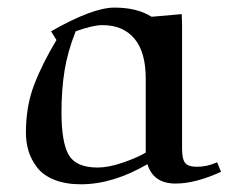

<svg xmlns="http://www.w3.org/2000/svg" viewBox="-20 -476 619 503"><path d="M47.9 -128.9Q47.9 -197.3 69.1 -252.9Q90.3 -308.6 127.9 -371.1L113.8 -394Q222.7 -456.1 279.8 -456.1Q339.4 -456.1 377 -432.1L456.1 -439L457 -411.1V-86.9Q457 -59.1 465.1 -49.1Q473.1 -39.1 496.1 -39.1Q522.9 -39.1 548.8 -50.8L559.1 -25.9Q491.7 4.9 439.9 4.9Q381.8 4.9 366.2 -45.9Q275.9 6.8 191.9 6.8Q151.9 6.8 122.6 -4.9Q93.3 -16.6 77.6 -36.9Q62 -57.1 54.9 -79.8Q47.9 -102.5 47.9 -128.9ZM141.1 -182.1Q141.1 -102.1 160.4 -69.6Q179.7 -37.1 235.8 -37.1Q264.2 -37.1 301.3 -49.8Q338.4 -62.5 361.8 -76.2V-270Q361.8 -339.8 332 -375Q302.2 -410.2 248 -410.2Q223.6 -410.2 178.2 -394Q156.7 -339.4 148.9 -289.8Q141.1 -240.2 141.1 -182.1Z"/></svg>

Font: Dehuti
Style: Bold
Weight: 700
Version: Version 1.2